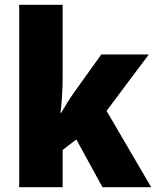

<svg xmlns="http://www.w3.org/2000/svg" viewBox="-20 -780 650 800"><path d="M241 -460V-760H60V0H241V-155L298 -199L407 0H610L424 -318L600 -553H402L288 -394C272 -372 250 -336 235 -310H232C238 -356 241 -413 241 -460Z"/></svg>

Font: Noto Sans Sinhala SemiCondensed Black
Style: Regular
Weight: 900
Width: 4
Designer: Jelle Bosma - Monotype Design Team
Foundry: Monotype Imaging Inc.
Version: Version 2.006